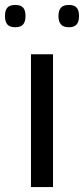

<svg xmlns="http://www.w3.org/2000/svg" viewBox="-52 -755 339 775"><path d="M73 0V-536H162V0ZM226 -645Q204 -645 194 -656.5Q184 -668 184 -690Q184 -713 194 -724Q204 -735 226 -735Q248 -735 257.5 -724Q267 -713 267 -690Q267 -668 257.5 -656.5Q248 -645 226 -645ZM10 -645Q-13 -645 -22.5 -656.5Q-32 -668 -32 -690Q-32 -713 -22.5 -724Q-13 -735 10 -735Q32 -735 41.5 -724Q51 -713 51 -690Q51 -668 41.5 -656.5Q32 -645 10 -645Z"/></svg>

Font: Georama SemiExpanded
Style: Regular
Weight: 400
Width: 6
Designer: Jean-Baptiste Levee
Foundry: Production Type
Version: Version 1.001